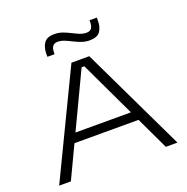

<svg xmlns="http://www.w3.org/2000/svg" viewBox="-144 -967 1074 1102"><g transform="rotate(-20 393.0 -416.0)"><path d="M31.5 0 339 -639H448L754 0H683L401.5 -594.5H385L103 0ZM182.5 -199V-254.5H603V-199ZM482.5 -723.5Q456.5 -723.5 433.2 -731.8Q410 -740 388.5 -751Q367 -762 346.5 -770.5Q326 -779 305.5 -779Q284 -779 274.5 -765.8Q265 -752.5 265 -729V-718H221V-735Q221 -775.5 238.8 -801.2Q256.5 -827 303 -827Q329 -827 352.2 -818.5Q375.5 -810 396.8 -799Q418 -788 438.5 -779.5Q459 -771 480 -771Q501.5 -771 510.8 -784.2Q520 -797.5 520 -821.5V-832.5H564.5V-814.5Q564.5 -774 546.8 -748.8Q529 -723.5 482.5 -723.5Z"/></g></svg>

Font: Anek Latin Expanded Light
Style: Regular
Weight: 300
Width: 7
Designer: Yesha Goshar
Foundry: Ek Type
Version: Version 1.003